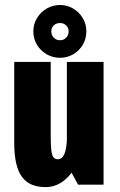

<svg xmlns="http://www.w3.org/2000/svg" viewBox="-20 -754 490 784"><path d="M165.9 10Q134.5 10 110.5 0.2Q86.5 -9.5 70.4 -30.9Q54.3 -52.3 46.2 -86.8Q38.1 -121.3 38.1 -171.3V-501H187.1V-198.6Q187.1 -162.1 189.4 -141.4Q191.6 -120.6 198 -112.1Q204.4 -103.6 216.4 -103.6Q225.1 -103.6 231.9 -109.3Q238.6 -115 243.3 -126.3Q248 -137.6 250.6 -154.5Q253.1 -171.3 253.6 -193L325.6 -189.6Q315.4 -126.4 292.5 -81.7Q269.6 -37 237.1 -13.5Q204.7 10 165.9 10ZM298.9 0 253 -84V-501H402.9V0ZM225.5 -518Q195.4 -518 170.7 -532.3Q145.9 -546.5 131 -571Q116.1 -595.6 116.1 -626.3Q116.1 -655.8 131 -680.2Q146 -704.6 170.7 -719.1Q195.4 -733.6 225.5 -733.6Q254.1 -733.6 278.7 -719.1Q303.2 -704.6 317.9 -680.2Q332.6 -655.9 332.6 -626.4Q332.6 -595.4 318 -571Q303.3 -546.5 278.7 -532.2Q254.1 -518 225.5 -518ZM225.4 -589.7Q239.8 -589.7 250 -599.9Q260.2 -610.1 260.2 -626.3Q260.2 -640.7 250 -650.4Q239.8 -660 225.4 -660Q209.7 -660 199.6 -650.4Q189.5 -640.7 189.5 -626.3Q189.5 -610.1 199.6 -599.9Q209.7 -589.7 225.4 -589.7Z"/></svg>

Font: League Mono Thin Condensed
Style: Regular
Weight: 100
Width: 1
Designer: Tyler Finck
Foundry: The League of Moveable Type / Tyler Finck
Version: Version 2.300;RELEASE